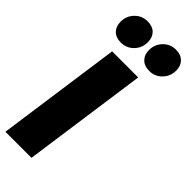

<svg xmlns="http://www.w3.org/2000/svg" viewBox="-311 -975 1010 1010"><g transform="rotate(45 194.0 -470.0)"><path d="M282 -696 184 0H-10L88 -696ZM9 -838Q9 -881 38 -910.5Q67 -940 108 -940Q146 -940 166.5 -919Q187 -898 187 -863Q187 -820 158 -790.5Q129 -761 87 -761Q50 -761 29.5 -782Q9 -803 9 -838ZM220 -838Q220 -881 249 -910.5Q278 -940 319 -940Q356 -940 377 -919Q398 -898 398 -863Q398 -820 369 -790.5Q340 -761 299 -761Q262 -761 241 -782Q220 -803 220 -838Z"/></g></svg>

Font: Fira Sans Extra Condensed Black
Style: Italic
Weight: 900
Width: 3
Italic angle: -8°
Designer: Carrois Corporate & Edenspiekermann AG
Foundry: Carrois Corporate GbR & Edenspiekermann AG
Version: Version 4.203